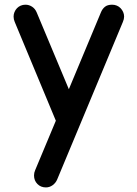

<svg xmlns="http://www.w3.org/2000/svg" viewBox="-20 -567 587 821"><path d="M218.8 -50.8 43 -473.1Q38.1 -484.4 38.1 -496.1Q38.1 -506.3 42 -515.6Q45.9 -524.9 52.7 -532Q59.6 -539.1 68.8 -543Q78.1 -546.9 88.9 -546.9Q104 -546.9 117.2 -538.3Q130.4 -529.8 137.2 -513.2L274.4 -185.5L411.6 -514.2Q417.5 -528.8 428.5 -537.8Q439.5 -546.9 459.5 -546.9Q470.2 -546.9 479.5 -543Q488.8 -539.1 495.6 -532Q502.4 -524.9 506.6 -515.6Q510.7 -506.3 510.7 -496.1Q510.7 -485.4 505.4 -473.1L224.6 200.2Q218.3 215.3 205.1 224.9Q191.9 234.4 176.3 234.4Q154.3 234.4 139.9 219.7Q125.5 205.1 125.5 183.1Q125.5 171.4 130.4 160.6Z"/></svg>

Font: Comfortaa
Style: Bold
Weight: 700
Designer: Johan Aakerlund
Foundry: Johan Aakerlund
Version: Version 2.001; ttfautohint (v1.4.1)